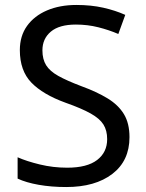

<svg xmlns="http://www.w3.org/2000/svg" viewBox="-20 -744 589 774"><path d="M502 -191Q502 -96 433 -43Q364 10 247 10Q187 10 136 1Q85 -8 51 -24V-110Q87 -94 140.5 -81Q194 -68 251 -68Q331 -68 371.5 -99Q412 -130 412 -183Q412 -218 397 -242Q382 -266 345.5 -286.5Q309 -307 244 -330Q153 -363 106.5 -411Q60 -459 60 -542Q60 -599 89 -639.5Q118 -680 169.5 -702Q221 -724 288 -724Q347 -724 396 -713Q445 -702 485 -684L457 -607Q420 -623 376.5 -634Q333 -645 286 -645Q219 -645 185 -616.5Q151 -588 151 -541Q151 -505 166 -481Q181 -457 215 -438Q249 -419 307 -397Q370 -374 413.5 -347.5Q457 -321 479.5 -284Q502 -247 502 -191Z"/></svg>

Font: Noto Sans Tifinagh Ghat
Style: Regular
Weight: 400
Designer: JamraPatel
Foundry: JamraPatel LLC
Version: Version 2.006; ttfautohint (v1.8.4.7-5d5b)